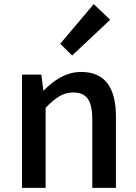

<svg xmlns="http://www.w3.org/2000/svg" viewBox="-20 -914 664 934"><path d="M87 0H202V-390C251 -439 285 -464 336 -464C401 -464 429 -427 429 -332V0H544V-346C544 -486 492 -564 375 -564C300 -564 243 -524 193 -474H191L181 -551H87ZM331 -644 516 -818 436 -894 273 -701Z"/></svg>

Font: Noto Sans TC Medium
Style: Regular
Weight: 500
Designer: Ryoko NISHIZUKA 西塚涼子 (kana, bopomofo & ideographs); Paul D. Hunt (Latin, Greek & Cyrillic); Sandoll Communications 산돌커뮤니
Foundry: Adobe
Version: Version 2.004;hotconv 1.0.118;makeotfexe 2.5.65603